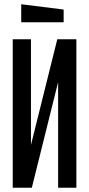

<svg xmlns="http://www.w3.org/2000/svg" viewBox="-20 -885 420 905"><path d="M340 0H254V-498L130 0H40V-700H126V-202L250 -700H340ZM280 -780H80V-865L280 -840Z"/></svg>

Font: Tektur Condensed
Style: Regular
Weight: 400
Width: 3
Designer: Adam Jagosz
Foundry: Adam Jagosz
Version: Version 1.005;gftools[0.9.30]